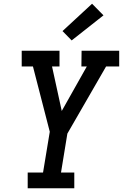

<svg xmlns="http://www.w3.org/2000/svg" viewBox="-20 -1006 657 1026"><path d="M377 0H128V-84H210L246 -302L156 -651H96V-735H298V-651H258L310 -413L444 -651H415L416 -735H617V-651H547L340 -292L306 -84H377ZM363 -790 314 -840 472 -986 533 -924Z"/></svg>

Font: Iosevka HT Medium Extended
Style: Italic
Weight: 500
Width: 7
Italic angle: -9°
Monospace: yes
Designer: Belleve Invis
Foundry: Belleve Invis
Version: Version 32.3.0; ttfautohint (v1.8.4)